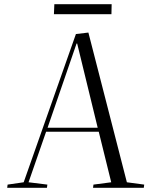

<svg xmlns="http://www.w3.org/2000/svg" viewBox="-20 -888 708 908"><path d="M398 -734 580 -26 662 -15 660 0H420L422 -15L506 -26L447 -265H198L115 -26L204 -15L202 0H14L16 -15L92 -26L339 -727ZM205 -284H442L345 -682H342ZM237 -868H508L507 -821H235Z"/></svg>

Font: Literata 72pt Light
Style: Italic
Weight: 300
Italic angle: -2°
Designer: Latin by Veronika Burian and Jose Scaglione. Greek by Irene Vlachou. Cyrillic by Vera Evstafieva
Foundry: TypeTogether
Version: Version 3.002